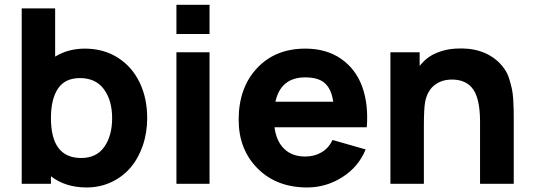

<svg xmlns="http://www.w3.org/2000/svg" viewBox="-20 -786 2279 821"><path d="M342.8 -578.1Q422.4 -578.1 483.2 -539.8Q543.9 -501.5 576.7 -434.1Q609.4 -366.7 609.4 -281.2Q609.4 -218.3 590.6 -163.6Q571.8 -108.9 538.1 -69.3Q504.4 -29.8 455.8 -7.1Q407.2 15.6 350.1 15.6Q260.3 15.6 197.8 -32.2V0H72.8V-750H215.8V-543.9Q271.5 -578.1 342.8 -578.1ZM327.1 -110.4Q392.6 -110.4 426 -158Q459.5 -205.6 459.5 -281.2Q459.5 -356 424.6 -404.1Q389.6 -452.1 321.8 -452.1Q257.8 -452.1 227.8 -407Q197.8 -361.8 197.8 -281.2Q197.8 -110.4 327.1 -110.4Z M734.4 -765.6H876V-640.6H734.4ZM734.4 -562.5V0H876V-562.5Z M1153.8 -241.7Q1161.6 -182.1 1195.3 -149.4Q1229 -116.7 1285.2 -116.7Q1324.7 -116.7 1355.2 -134.8Q1385.7 -152.8 1401.9 -187.5L1543.5 -147Q1513.2 -72.3 1443.6 -28.3Q1374 15.6 1293.5 15.6Q1162.6 15.6 1081.5 -65.7Q1000.5 -147 1000.5 -273.9Q1000.5 -410.6 1078.9 -494.4Q1157.2 -578.1 1285.2 -578.1Q1375.5 -578.1 1438.2 -534.7Q1501 -491.2 1528.6 -415.8Q1556.2 -340.3 1548.3 -241.7ZM1285.2 -455.1Q1180.7 -455.1 1157.7 -351.1H1404.8Q1397.5 -403.8 1370.1 -429.4Q1342.8 -455.1 1285.2 -455.1Z M2115.2 -517.6Q2129.9 -502.9 2140.9 -485.4Q2151.9 -467.8 2158.4 -445.8Q2165 -423.8 2168.9 -405.8Q2172.9 -387.7 2174.6 -360.4Q2176.3 -333 2176.5 -317.1Q2176.8 -301.3 2176.8 -272V0H2032.7V-265.6Q2032.7 -374 1995.6 -413.6Q1964.8 -447.3 1906.7 -445.8Q1868.2 -444.3 1840.3 -423.8Q1808.1 -399.9 1798.3 -352.1Q1792.5 -324.7 1792.5 -244.6V0H1649.4V-562.5H1774.4V-504.4Q1779.8 -509.8 1781.7 -512.7Q1807.6 -543.5 1846.2 -559.6Q1884.8 -575.7 1926.8 -578.1Q2045.4 -585.9 2115.2 -517.6Z"/></svg>

Font: Manrope3 ExtraBold
Style: Bold
Weight: 800
Width: 4
Designer: Mikhail Sharanda
Foundry: Mikhail Sharanda
Version: Version 3.000;PS 003.000;hotconv 1.0.88;makeotf.lib2.5.64775